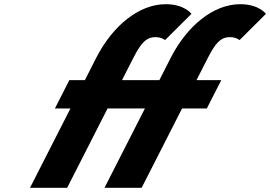

<svg xmlns="http://www.w3.org/2000/svg" viewBox="-20 -895 1287 915"><path d="M739.4 -513H561.4L614.4 -617C650.6 -688 675.8 -718 720.8 -718C749.8 -718 766.7 -704 766.7 -704L892.4 -829C892.4 -829 859.8 -875 769.8 -875C641.8 -875 517.4 -772 439.9 -622L384.4 -513H310.4L241.6 -378H315.6L123 0H300L492.6 -378H670.6L478 0H655L847.6 -378H965.6L1034.4 -513H916.4L969.4 -617C1005.6 -688 1030.8 -718 1075.8 -718C1104.8 -718 1121.7 -704 1121.7 -704L1247.4 -829C1247.4 -829 1214.8 -875 1124.8 -875C996.8 -875 872.4 -772 794.9 -622Z"/></svg>

Font: Poland Can Into
Style: Bold
Weight: 700
Foundry: Cannot Into Space Fonts
Version: Version 0.99